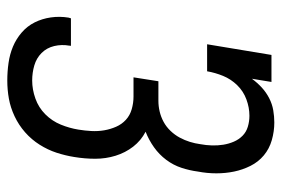

<svg xmlns="http://www.w3.org/2000/svg" viewBox="-146 -638 791 540"><g transform="rotate(90 250.0 -367.5)"><path d="M206 8Q181 8 156.5 4.5Q132 1 110.5 -8Q89 -17 71 -32.5Q53 -48 42.5 -69Q32 -90 28.5 -114.5Q25 -139 29 -164Q30 -166 30 -167.5Q30 -169 31 -171H109Q108 -170 108 -169Q108 -168 108 -167Q104 -145 109 -124Q114 -103 128.5 -88.5Q143 -74 163.5 -68Q184 -62 206 -62Q231 -62 256.5 -71Q282 -80 301 -99Q320 -118 330 -142.5Q340 -167 344 -192Q347 -210 348 -228.5Q349 -247 346 -264.5Q343 -282 336 -298Q329 -314 316.5 -325.5Q304 -337 286.5 -342Q269 -347 251 -347H197L208 -417H263Q278 -417 293 -420.5Q308 -424 322 -431.5Q336 -439 347.5 -451Q359 -463 366.5 -477Q374 -491 378.5 -505.5Q383 -520 385 -535Q388 -551 388.5 -567.5Q389 -584 386.5 -599.5Q384 -615 378 -629Q372 -643 361.5 -653.5Q351 -664 336 -668.5Q321 -673 305 -673Q282 -673 259 -664.5Q236 -656 219 -638.5Q202 -621 193 -599Q184 -577 180 -554H104L134 -735H210L201 -680Q212 -695 225.5 -707.5Q239 -720 255.5 -728.5Q272 -737 289.5 -740Q307 -743 324 -743Q349 -743 373.5 -736Q398 -729 416.5 -713.5Q435 -698 446 -676Q457 -654 462 -630Q467 -606 467 -580Q467 -554 462 -528Q459 -505 451.5 -482Q444 -459 429 -439Q414 -419 393.5 -404.5Q373 -390 350 -381Q375 -368 392 -346Q409 -324 417.5 -296.5Q426 -269 426 -239.5Q426 -210 421 -180Q417 -155 409 -130.5Q401 -106 386.5 -83Q372 -60 351.5 -42Q331 -24 306.5 -12.5Q282 -1 257 3.5Q232 8 206 8Z"/></g></svg>

Font: Iosevka Slab Oblique
Style: Regular
Weight: 400
Italic angle: -9°
Monospace: yes
Designer: Belleve Invis
Foundry: Belleve Invis
Version: Version 11.1.1; ttfautohint (v1.8.3)